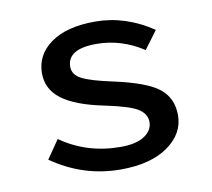

<svg xmlns="http://www.w3.org/2000/svg" viewBox="-63 -572 725 656"><g transform="rotate(-10 299.5 -244.5)"><path d="M306 12Q176 12 67 -64L111 -128Q202 -64 319 -64Q373 -64 401.5 -83Q430 -102 430 -131Q430 -159 402 -177Q374 -195 287 -213Q189 -233 143 -268Q97 -303 97 -358Q97 -422 152 -461.5Q207 -501 306 -501Q411 -501 506 -437L460 -375Q384 -425 297 -425Q196 -425 196 -363Q196 -336 225.5 -320.5Q255 -305 330 -289Q446 -264 488 -230Q530 -196 530 -137Q530 -73 470 -30.5Q410 12 306 12Z"/></g></svg>

Font: Source Code Pro Medium
Style: Regular
Weight: 500
Monospace: yes
Designer: Paul D. Hunt, Teo Tuominen
Foundry: Adobe Systems Incorporated
Version: Version 2.030;PS 1.0;hotconv 16.6.51;makeotf.lib2.5.65220